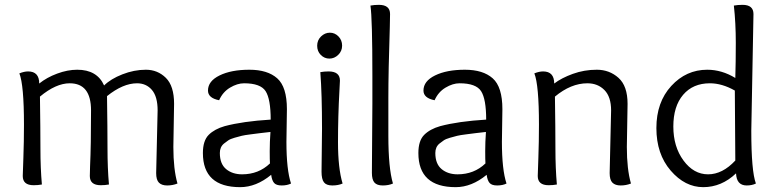

<svg xmlns="http://www.w3.org/2000/svg" viewBox="-20 -763 3202 793"><path d="M625 -48 631 -307Q631 -364 607.5 -391.5Q584 -419 546 -419Q488 -419 422 -366Q424 -230 424 -149.5Q424 -69 430 -1Q414 2 396 2Q351 2 351 -36Q351 -40 352 -76Q356 -162 356 -307Q356 -419 268 -419Q211 -419 145 -364Q147 -228 147 -148.5Q147 -69 153 -1Q137 2 119 2Q74 2 74 -36Q74 -40 76.5 -109.5Q79 -179 79 -248Q79 -412 60 -460Q80 -468 96 -468Q142 -468 142 -418Q173 -443 216 -459Q259 -475 299 -475Q381 -475 410 -410Q437 -437 485.5 -456Q534 -475 582.5 -475Q631 -475 665 -441.5Q699 -408 699 -334L696 -156Q696 -64 713 -5Q693 3 670.5 3Q648 3 636.5 -8.5Q625 -20 625 -48Z M1165 -312 1163 -177Q1163 -62 1182 -5Q1166 3 1143.5 3Q1121 3 1112 -7.5Q1103 -18 1100 -41Q1038 10 972 10Q818 10 818 -131Q818 -182 842 -206Q866 -230 908 -242Q983 -262 1098 -269Q1098 -354 1077 -386.5Q1056 -419 988 -419Q960 -419 930 -401Q900 -383 885 -349Q839 -358 839 -389Q839 -428 887 -451.5Q935 -475 1010 -475Q1085 -475 1125 -439.5Q1165 -404 1165 -312ZM1097 -218Q1068 -215 1053.5 -213Q1039 -211 1014.5 -208Q990 -205 978 -202Q966 -199 948.5 -194Q931 -189 922.5 -183Q914 -177 905 -170Q888 -156 888 -131Q888 -86 914 -64.5Q940 -43 980 -43Q1048 -43 1095 -88Q1094 -102 1094 -139Q1094 -176 1097 -218Z M1308 -54 1310 -231Q1310 -374 1303 -465Q1319 -468 1337 -468Q1384 -468 1384 -430Q1384 -425 1382 -390Q1376 -283 1376 -175.5Q1376 -68 1395 -5Q1377 3 1352.5 3Q1328 3 1318 -10Q1308 -23 1308 -54ZM1393 -574.5Q1393 -552 1377 -536.5Q1361 -521 1340.5 -521Q1320 -521 1305 -536Q1290 -551 1290 -574Q1290 -597 1306 -612.5Q1322 -628 1342.5 -628Q1363 -628 1378 -612.5Q1393 -597 1393 -574.5Z M1516 -49 1518 -335V-451Q1518 -687 1510 -740Q1526 -743 1545 -743Q1591 -743 1591 -705Q1591 -701 1590 -652Q1584 -470 1584 -358V-202Q1584 -69 1603 -5Q1585 3 1561 3Q1537 3 1526.5 -9Q1516 -21 1516 -49Z M2055 -312 2053 -177Q2053 -62 2072 -5Q2056 3 2033.5 3Q2011 3 2002 -7.5Q1993 -18 1990 -41Q1928 10 1862 10Q1708 10 1708 -131Q1708 -182 1732 -206Q1756 -230 1798 -242Q1873 -262 1988 -269Q1988 -354 1967 -386.5Q1946 -419 1878 -419Q1850 -419 1820 -401Q1790 -383 1775 -349Q1729 -358 1729 -389Q1729 -428 1777 -451.5Q1825 -475 1900 -475Q1975 -475 2015 -439.5Q2055 -404 2055 -312ZM1987 -218Q1958 -215 1943.5 -213Q1929 -211 1904.5 -208Q1880 -205 1868 -202Q1856 -199 1838.5 -194Q1821 -189 1812.5 -183Q1804 -177 1795 -170Q1778 -156 1778 -131Q1778 -86 1804 -64.5Q1830 -43 1870 -43Q1938 -43 1985 -88Q1984 -102 1984 -139Q1984 -176 1987 -218Z M2498 -48 2504 -307Q2504 -363 2476.5 -391Q2449 -419 2406 -419Q2338 -419 2272 -364Q2274 -228 2274 -148.5Q2274 -69 2280 -1Q2264 2 2246 2Q2201 2 2201 -36Q2201 -40 2203.5 -109.5Q2206 -179 2206 -248Q2206 -412 2187 -460Q2207 -468 2223 -468Q2269 -468 2269 -418Q2299 -441 2346 -458Q2393 -475 2445 -475Q2497 -475 2534.5 -441.5Q2572 -408 2572 -334L2569 -156Q2569 -64 2586 -5Q2566 3 2543.5 3Q2521 3 2509.5 -8.5Q2498 -20 2498 -48Z M3092 -705 3083 -223Q3083 -56 3102 -5Q3086 3 3064 3Q3022 3 3020 -47Q2960 10 2884.5 10Q2809 10 2750 -58.5Q2691 -127 2691 -234Q2691 -341 2752.5 -408Q2814 -475 2901 -475Q2961 -475 3017 -441Q3019 -505 3019 -586.5Q3019 -668 3011 -740Q3027 -743 3047 -743Q3092 -743 3092 -705ZM3015 -389Q2962 -419 2912 -419Q2842 -419 2801.5 -371.5Q2761 -324 2761 -240.5Q2761 -157 2803 -100Q2845 -43 2904.5 -43Q2964 -43 3017 -100Q3015 -358 3015 -389Z"/></svg>

Font: Overlock
Style: Regular
Weight: 400
Designer: Dario Muhafara
Foundry: Dario Manuel Muhafara
Version: Version 1.002